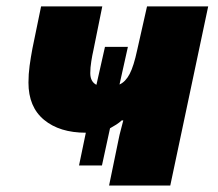

<svg xmlns="http://www.w3.org/2000/svg" viewBox="-20 -573 674 593"><path d="M316.9 0 346.2 -142.1Q349.1 -157.2 353.3 -172.4Q357.4 -187.5 360.8 -201.2H356Q348.6 -194.3 339.1 -188.2Q329.6 -182.1 319.8 -176.8L294.9 -62H224.1L245.1 -163.1Q164.1 -163.1 116 -202.9Q67.9 -242.7 67.9 -317.9Q67.9 -343.8 71.5 -370.4Q75.2 -397 80.1 -422.9L106.9 -553.2H295.9L268.1 -416Q265.1 -403.3 262 -383.8Q258.8 -364.3 258.8 -347.2Q258.8 -320.8 277.8 -311L304.2 -428.2H375L349.1 -312Q367.7 -320.3 380.4 -344.5Q393.1 -368.7 403.8 -418.9L434.1 -553.2H623L505.9 0Z"/></svg>

Font: Open Sans ExtraBold
Style: Italic
Weight: 800
Italic angle: -12°
Designer: Monotype Design Team
Foundry: Monotype Imaging Inc.
Version: Version 3.000; ttfautohint (v1.8.4)